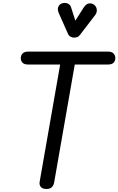

<svg xmlns="http://www.w3.org/2000/svg" viewBox="-20 -1281 802 1302"><path d="M294 0.5Q269 0.5 257 -13.2Q245 -27 249 -49L388 -843.5H171Q144.5 -843.5 132.8 -855.8Q121 -868 121 -886Q121 -905.5 133.2 -918.2Q145.5 -931 171 -931H713Q738 -931 750 -918.2Q762 -905.5 762 -886Q762 -868 750.2 -855.8Q738.5 -843.5 713 -843.5H487L347 -42.5Q344 -26 332.5 -12.8Q321 0.5 294 0.5ZM481.5 -1026Q471 -1026 459.5 -1031.5Q448 -1037 441.5 -1050.5L380.5 -1188Q367 -1217 375.5 -1235.2Q384 -1253.5 402 -1258.5Q422 -1264.5 439.8 -1256.8Q457.5 -1249 462.5 -1229.5L491 -1141L547.5 -1230Q565 -1256.5 585.2 -1258Q605.5 -1259.5 620.5 -1247Q635.5 -1233 636.5 -1214Q637.5 -1195 625.5 -1179L523 -1045.5Q513.5 -1032.5 502.8 -1029.2Q492 -1026 481.5 -1026Z"/></svg>

Font: Edu AU VIC WA NT Pre Medium
Style: Regular
Weight: 500
Designer: Tina and Corey Anderson, Eben Sorkin, Mirko Velimirovic
Foundry: Google for Education
Version: Version 1.001